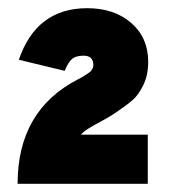

<svg xmlns="http://www.w3.org/2000/svg" viewBox="-20 -893 420 469"><path d="M23 -444Q23 -623 170 -699Q172 -700 176 -702Q180 -704 182 -705.5Q184 -707 187.5 -709Q191 -711 193 -712.5Q195 -714 198 -716Q201 -718 202.5 -720Q204 -722 205.5 -724.5Q207 -727 207.5 -729Q208 -731 208 -734Q208 -757 184 -757Q165 -757 155.5 -748.5Q146 -740 138 -720L26 -747Q69 -873 193 -873Q259 -873 300.5 -837Q342 -801 342 -742Q342 -709 330 -685Q318 -661 305 -649.5Q292 -638 263 -618Q250 -609 229.5 -598Q209 -587 196 -579Q183 -571 178 -564H341V-444Z"/></svg>

Font: Overpass Heavy
Style: Regular
Weight: 900
Designer: Delve Withrington, Thomas Jockin
Foundry: Delve Fonts
Version: Version 3.000;DELV;Overpass